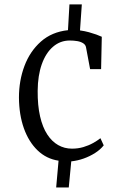

<svg xmlns="http://www.w3.org/2000/svg" viewBox="-20 -700 534 846"><path d="M63.5 -270Q63.5 -345 87.8 -409.5Q112 -474 160.2 -516.8Q208.5 -559.5 279.5 -567L286 -680.5H340.5L332.5 -566Q354 -563 372 -558Q390 -553 404.5 -547.8Q419 -542.5 428.5 -538L425.5 -395.5H377L359 -491.5Q357 -502.5 346.8 -509.2Q336.5 -516 321 -518.8Q305.5 -521.5 287.5 -521.5Q245.5 -521.5 213.8 -494.2Q182 -467 164.2 -417.2Q146.5 -367.5 146 -300Q145.5 -235.5 156.5 -187.5Q167.5 -139.5 188 -108Q208.5 -76.5 236.2 -60.8Q264 -45 297 -45Q324 -45 347.5 -52Q371 -59 390.2 -69.8Q409.5 -80.5 422.5 -91L437 -59.5Q422 -40.5 398.8 -25.8Q375.5 -11 348.8 -1.5Q322 8 294 11L283 126H227.5L238 8Q184.5 0 145.5 -37.5Q106.5 -75 85.2 -134.8Q64 -194.5 63.5 -270Z"/></svg>

Font: Merriweather 24pt SemiCondensed Light
Style: Regular
Weight: 300
Width: 4
Designer: Eben Sorkin
Foundry: Eben Sorkin
Version: Version 2.100